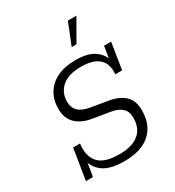

<svg xmlns="http://www.w3.org/2000/svg" viewBox="-192 -912 944 1036"><g transform="rotate(-30 279.5 -394.0)"><path d="M281 11Q193 11 150 -18.5Q107 -48 95 -98L102 -93L87 0H43L74 -192H117Q107 -118 143 -76.5Q179 -35 274 -35Q351 -35 393.5 -68.5Q436 -102 436 -170Q436 -208 412.5 -229.5Q389 -251 342 -258L239 -275Q178 -285 143.5 -319Q109 -353 109 -412Q109 -466 133.5 -507Q158 -548 205 -571Q252 -594 319 -594Q397 -594 437 -565.5Q477 -537 488 -492H478L493 -584H537L511 -420H468Q475 -480 440.5 -514Q406 -548 327 -548Q249 -548 209 -513Q169 -478 169 -422Q169 -384 192 -362Q215 -340 263 -332L366 -315Q430 -304 463 -272Q496 -240 496 -182Q496 -119 470.5 -76.5Q445 -34 396.5 -11.5Q348 11 281 11ZM338 -665 392 -799H445L368 -665Z"/></g></svg>

Font: Rokkitt SemiBold Light
Style: Italic
Weight: 300
Italic angle: -9°
Version: Version 3.103